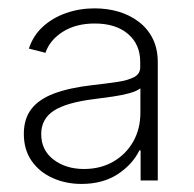

<svg xmlns="http://www.w3.org/2000/svg" viewBox="-20 -757 468 464"><path d="M176.8 -312.5Q139.2 -312.5 107.4 -326.7Q75.7 -340.8 56.6 -367.9Q37.6 -395 37.6 -433.6Q37.6 -469.7 55.7 -493.4Q73.7 -517.1 110.6 -531Q147.5 -544.9 203.6 -551.3Q238.3 -555.2 264.2 -559.1Q290 -563 304.4 -570.8Q318.8 -578.6 318.8 -594.2V-607.9Q318.8 -649.9 289.3 -675Q259.8 -700.2 209 -700.2Q163.6 -700.2 132.1 -680.4Q100.6 -660.6 89.8 -629.4L49.8 -639.6Q60.1 -670.9 83.5 -692.4Q106.9 -713.9 139.4 -725.3Q171.9 -736.8 208.5 -736.8Q239.3 -736.8 266.6 -728.8Q293.9 -720.7 315.4 -704.3Q336.9 -688 349.1 -663.6Q361.3 -639.2 361.3 -606V-320.8H319.8V-393.6H316.9Q299.8 -358.9 263.9 -335.7Q228 -312.5 176.8 -312.5ZM183.1 -348.6Q222.7 -348.6 253.4 -366.2Q284.2 -383.8 301.8 -414.6Q319.3 -445.3 319.3 -484.9V-543.5Q310.1 -536.6 292.5 -531.7Q274.9 -526.9 252.9 -523.7Q231 -520.5 208 -517.6Q140.6 -509.3 110.1 -489.5Q79.6 -469.7 79.6 -433.1Q79.6 -394 109.4 -371.3Q139.2 -348.6 183.1 -348.6Z"/></svg>

Font: Inter 17pt ExtraLight
Style: Regular
Weight: 250
Version: Version 4.001;git-66647c0bb